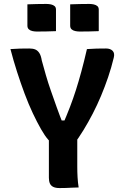

<svg xmlns="http://www.w3.org/2000/svg" viewBox="-20 -950 640 974"><path d="M379 1Q362 1 346.5 2Q331 3 315 3.5Q299 4 282 4Q262 4 250 -2Q238 -8 233 -19.5Q228 -31 228 -48Q228 -105 228 -163.5Q228 -222 228 -279H372Q372 -251 372 -221.5Q372 -192 372 -162.5Q372 -133 372 -104Q372 -77 373.5 -50.5Q375 -24 379 1ZM33 -701Q58 -703 82 -703.5Q106 -704 129 -704Q147 -704 159 -699Q171 -694 179.5 -681Q188 -668 192 -643Q202 -606 213 -568Q224 -530 238 -490Q252 -450 268 -405Q284 -360 305 -308L263 -339H336L294 -308Q318 -363 335 -407.5Q352 -452 365.5 -494.5Q379 -537 392.5 -586.5Q406 -636 421 -701Q446 -703 470 -703.5Q494 -704 518 -704Q540 -704 551.5 -692Q563 -680 557 -657Q545 -607 528.5 -558.5Q512 -510 492.5 -463.5Q473 -417 450.5 -373.5Q428 -330 403.5 -290Q379 -250 352 -214Q319 -214 298 -215Q277 -216 263.5 -218.5Q250 -221 241.5 -226.5Q233 -232 225 -241Q208 -260 188 -295Q168 -330 146.5 -375.5Q125 -421 105 -474.5Q85 -528 66.5 -585.5Q48 -643 33 -701ZM119 -928Q143 -929 168 -929.5Q193 -930 215 -930Q228 -930 239 -927.5Q250 -925 257 -919Q264 -913 264 -901V-792Q240 -791 215 -790.5Q190 -790 167 -790Q155 -790 144 -792.5Q133 -795 126 -801.5Q119 -808 119 -820ZM336 -928Q360 -929 385 -929.5Q410 -930 433 -930Q445 -930 456 -927.5Q467 -925 474 -919Q481 -913 481 -901V-792Q457 -791 432 -790.5Q407 -790 384 -790Q373 -790 361.5 -792.5Q350 -795 343 -801.5Q336 -808 336 -820Z"/></svg>

Font: Rec Mono Semicasual
Style: Bold
Weight: 700
Version: Version 1.085; ttfautohint (v1.8.4.7-5d5b)